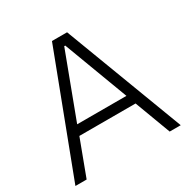

<svg xmlns="http://www.w3.org/2000/svg" viewBox="-160 -840 956 979"><g transform="rotate(-30 318.5 -350.0)"><path d="M8 0H74L153 -211H484L563 0H628L363 -700H274ZM173 -268 315 -646H321L463 -268Z"/></g></svg>

Font: Fixel Display Light
Style: Regular
Weight: 300
Designer: AlfaBravo + MacPaw
Foundry: Kyrylo Tkachov, Marchela Mozhyna, Serhii Makarenko, Maria Weinstein, Zakhar Kryvoshyya
Version: Version 1.211